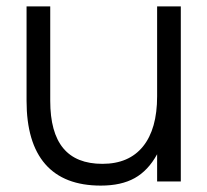

<svg xmlns="http://www.w3.org/2000/svg" viewBox="-20 -567 648 600"><path d="M471 0H545V-547H471V-266Q471 -164 427 -109.5Q383 -55 300 -55Q218 -55 177.5 -104Q137 -153 137 -252V-547H63V-252Q63 -121 121.5 -54Q180 13 295 13Q359 13 401 -10.5Q443 -34 471 -85Z"/></svg>

Font: Involve
Style: Regular
Weight: 400
Designer: Stefan Peev
Foundry: Context Ltd.
Version: Version 1.001